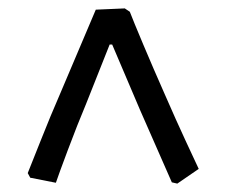

<svg xmlns="http://www.w3.org/2000/svg" viewBox="-20 -502 539 457"><path d="M372 -278Q399 -216 422 -166.5Q445 -117 453 -100L402 -65L389 -68L313 -241L247 -396H241L185 -255Q164 -205 141.5 -145Q119 -85 113 -67L52 -79L46 -90Q53 -107 76.5 -166.5Q100 -226 124 -281L208 -479L277 -482L289 -474Q297 -453 321 -396Q345 -339 372 -278Z"/></svg>

Font: Alegreya Medium
Style: Regular
Weight: 500
Designer: Juan Pablo del Peral
Foundry: Huerta Tipografica
Version: Version 2.007; ttfautohint (v1.6)